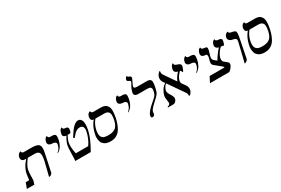

<svg xmlns="http://www.w3.org/2000/svg" viewBox="88 -1862 4379 2989"><g transform="rotate(-30 2278.0 -367.0)"><path d="M412.6 12.2 473.6 -233.9Q495.6 -334.5 480.2 -373.8Q464.8 -413.1 399.9 -413.1H274.9Q200.2 -314.9 187.5 -255.9Q177.7 -209.5 177.2 -142.1Q176.8 -74.7 173.3 -58.1L154.8 0H20L58.1 -100.1H119.1Q121.6 -114.7 125.2 -141.1Q128.9 -167.5 131.6 -187.7Q134.3 -208 135.3 -211.9Q144 -252.9 163.3 -292Q182.6 -331.1 200.2 -355Q217.8 -378.9 246.6 -413.1H224.6Q189.9 -413.1 173.3 -434.3Q156.7 -455.6 163.6 -486.8Q169.4 -514.6 185.3 -532.2Q201.2 -549.8 214.4 -553.7L227.5 -557.1Q229.5 -521 268.6 -521H394.5Q439.9 -521 469 -516.1Q498 -511.2 518.1 -500Q538.1 -488.8 545.7 -467.8Q553.2 -446.8 552.2 -417.5Q551.3 -388.2 542 -344.2L476.1 -33.2Q472.2 -14.6 456.3 -3.2Q440.4 8.3 426.3 10.3Z M718.3 -243.2 713.9 -250Q766.1 -283.2 782.2 -360.8Q787.6 -385.3 769.8 -399.4Q752 -413.6 714.8 -415Q674.8 -416.5 656.5 -435.3Q638.2 -454.1 645 -486.8Q651.4 -516.6 665.8 -534.7Q680.2 -552.7 691.4 -555.7L702.6 -559.1Q701.7 -548.3 705.3 -540.5Q709 -532.7 713.9 -529.1Q718.8 -525.4 729.2 -523.4Q739.7 -521.5 746.3 -521.2Q752.9 -521 765.1 -521Q818.4 -521 831.1 -500.2Q843.8 -479.5 830.1 -411.1Q826.2 -392.1 818.8 -371.3Q811.5 -350.6 798.8 -325Q786.1 -299.3 765.1 -277.3Q744.1 -255.4 718.3 -243.2Z M967.3 -410.2Q934.6 -416 920.9 -431.4Q907.2 -446.8 914.6 -481Q918.9 -502.4 926.3 -518.6Q933.6 -534.7 940.7 -542Q947.8 -549.3 954.3 -553.7Q960.9 -558.1 964.8 -558.6L968.8 -559.1Q967.3 -541 978.5 -531.5Q989.7 -522 1013.7 -521Q1071.3 -519.5 1058.6 -458Q1054.2 -437 1043.5 -416Q1025.9 -411.1 1008.8 -411.1Q1005.9 -411.1 999.8 -411.6Q993.7 -412.1 990.7 -412.1Q953.1 -338.4 946.8 -308.1Q929.7 -227.1 957.5 -100.1H1180.7Q1247.1 -195.3 1271 -310.1Q1282.2 -362.8 1266.1 -390.9Q1250 -418.9 1209.5 -418.9Q1173.8 -418.9 1142.3 -397.7Q1110.8 -376.5 1062.5 -315.9L1041 -328.1Q1070.8 -374.5 1085.9 -397Q1101.1 -419.4 1120.4 -444.8Q1139.6 -470.2 1155.3 -483.9Q1200.2 -526.9 1241.2 -526.9Q1255.4 -526.9 1267.3 -522.5Q1279.3 -518.1 1291.5 -503.7Q1303.7 -489.3 1309.8 -466.6Q1315.9 -443.8 1314.7 -403.3Q1313.5 -362.8 1302.2 -310.1Q1275.9 -186.5 1168.9 0H890.1Q896.5 -32.7 897.2 -131.1Q897.9 -229.5 907.7 -274.9Q919.4 -330.1 967.3 -410.2Z M1647.5 -415H1491.2Q1434.1 -344.7 1415.5 -256.8Q1408.2 -223.1 1408.4 -196.5Q1408.7 -169.9 1413.8 -152.6Q1418.9 -135.3 1430.7 -122.8Q1442.4 -110.4 1453.6 -104.2Q1464.8 -98.1 1482.9 -94.7Q1501 -91.3 1512.7 -90.6Q1524.4 -89.8 1542 -89.8Q1578.1 -89.8 1604 -95.2Q1629.9 -100.6 1657 -116.2Q1684.1 -131.8 1703.1 -165Q1722.2 -198.2 1732.9 -249Q1743.7 -302.2 1741.9 -339.1Q1740.2 -376 1717.3 -395.5Q1694.3 -415 1647.5 -415ZM1517.6 11.2Q1502 11.2 1486.8 9Q1471.7 6.8 1452.1 1Q1432.6 -4.9 1417.7 -15.4Q1402.8 -25.9 1387.9 -42.5Q1373 -59.1 1366.9 -83Q1360.8 -106.9 1358.4 -139.6Q1356 -172.4 1366.7 -214.8Q1392.1 -334 1462.4 -416Q1440.9 -416 1428.7 -429.4Q1416.5 -442.9 1416 -458.5Q1415.5 -474.1 1416.5 -485.8Q1420.4 -505.4 1428.2 -519.8Q1436 -534.2 1444.3 -541Q1452.6 -547.9 1460.2 -551.8Q1467.8 -555.7 1472.7 -556.2L1477.5 -557.1Q1477.5 -522 1518.1 -522H1651.9Q1692.9 -522 1720.7 -509.8Q1748.5 -497.6 1767.1 -468.3Q1785.6 -439 1786.1 -389.6Q1786.6 -340.3 1772.5 -266.1Q1757.3 -195.3 1734.9 -143.6Q1712.4 -91.8 1688.7 -62.5Q1665 -33.2 1634 -16.1Q1603 1 1576.7 6.1Q1550.3 11.2 1517.6 11.2Z M1983.4 -243.2 1979 -250Q2031.2 -283.2 2047.4 -360.8Q2052.7 -385.3 2034.9 -399.4Q2017.1 -413.6 1980 -415Q1939.9 -416.5 1921.6 -435.3Q1903.3 -454.1 1910.2 -486.8Q1916.5 -516.6 1930.9 -534.7Q1945.3 -552.7 1956.5 -555.7L1967.8 -559.1Q1966.8 -548.3 1970.5 -540.5Q1974.1 -532.7 1979 -529.1Q1983.9 -525.4 1994.4 -523.4Q2004.9 -521.5 2011.5 -521.2Q2018.1 -521 2030.3 -521Q2083.5 -521 2096.2 -500.2Q2108.9 -479.5 2095.2 -411.1Q2091.3 -392.1 2084 -371.3Q2076.7 -350.6 2064 -325Q2051.3 -299.3 2030.3 -277.3Q2009.3 -255.4 1983.4 -243.2Z M2250 -558.1Q2245.1 -535.2 2260 -527.6Q2274.9 -520 2306.6 -520H2477.1Q2503.4 -520 2519.5 -513.4Q2535.6 -506.8 2543.9 -495.8Q2552.2 -484.9 2553.2 -463.6Q2554.2 -442.4 2551 -419.9Q2547.9 -397.5 2540 -360.8Q2526.4 -296.9 2508.3 -269.5Q2490.2 -242.2 2422.9 -182.1Q2386.2 -147.9 2372.1 -133.8Q2357.9 -119.6 2341.3 -98.4Q2324.7 -77.1 2321.3 -61Q2319.3 -53.2 2319.1 -41.5Q2318.8 -29.8 2317.4 -24.9Q2309.6 11.2 2276.9 11.2Q2244.1 11.2 2252.9 -29.8Q2265.6 -89.8 2399.9 -201.2Q2448.2 -241.7 2464.8 -264.2Q2481.4 -286.6 2490.7 -332Q2499.5 -374 2485.8 -393.6Q2472.2 -413.1 2415 -413.1H2262.2Q2223.6 -413.1 2204.8 -429.7Q2186 -446.3 2193.4 -479Q2204.6 -532.7 2242.2 -597.2Q2257.8 -619.1 2260.7 -632.8Q2263.2 -644.5 2255.9 -650.9Q2248.5 -657.2 2235.4 -663.1Q2203.6 -674.3 2208.5 -698.2Q2211.4 -710.9 2216.6 -720.2Q2221.7 -729.5 2227.1 -734.1Q2232.4 -738.8 2237.3 -741.5Q2242.2 -744.1 2245.6 -745.1L2249 -746.1Q2247.1 -726.1 2272.9 -719.2Q2309.6 -708.5 2303.2 -678.2Q2302.7 -675.8 2287.4 -642.3Q2272 -608.9 2268.6 -602.1Q2253.9 -577.1 2250 -558.1Z M3071.8 -441.9Q3068.8 -427.7 3060.8 -408Q3052.7 -388.2 3045.4 -374Q3038.1 -359.9 3035.6 -359.9Q3031.2 -359.9 3023.2 -379.4Q3015.1 -398.9 3002 -399.9Q2932.6 -328.6 2920.9 -273.9Q2915.5 -248.5 2923.3 -225.6L2973.6 -154.8Q3002.4 -110.4 2992.7 -64.9Q2986.8 -38.1 2969.5 -14.6Q2952.1 8.8 2930.2 8.8Q2935.1 -28.3 2917.5 -54.2L2719.7 -339.4Q2696.3 -325.2 2680.7 -297.1Q2665 -269 2659.7 -244.1Q2655.3 -224.1 2665.5 -199Q2675.8 -173.8 2689.9 -153.6Q2704.1 -133.3 2714.4 -107.9Q2724.6 -82.5 2720.2 -62Q2715.3 -38.1 2695.8 -19Q2676.3 0 2657.7 0H2557.1Q2556.2 -3.9 2556.2 -5.9Q2557.6 -13.2 2564.9 -15.1Q2577.1 -16.6 2589.8 -26.1Q2602.5 -35.6 2605 -46.9Q2607.9 -60.1 2600.1 -110.6Q2592.3 -161.1 2597.2 -184.1Q2606.9 -229 2636 -276.9Q2665 -324.7 2710.9 -351.6L2687.5 -384.8Q2658.7 -428.7 2668.9 -475.1Q2677.7 -517.1 2719.7 -554.2H2732.9Q2725.1 -511.7 2743.2 -484.9L2885.3 -278.8L2886.2 -277.8Q2918.9 -354 2971.2 -405.8Q2902.8 -423.8 2915.5 -481.9Q2919.4 -501.5 2926 -516.4Q2932.6 -531.2 2939.2 -539.1Q2945.8 -546.9 2951.7 -551.8Q2957.5 -556.6 2960.9 -557.6L2964.8 -559.1Q2969.2 -553.7 2970 -547.4Q2970.7 -541 2970 -535.6Q2969.2 -530.3 2981.7 -522.2Q2994.1 -514.2 3021 -504.9Q3033.2 -501.5 3041.3 -498Q3049.3 -494.6 3058.8 -487.5Q3068.4 -480.5 3071.8 -469Q3075.2 -457.5 3071.8 -441.9Z M3209.5 -243.2 3205.1 -250Q3257.3 -283.2 3273.4 -360.8Q3278.8 -385.3 3261 -399.4Q3243.2 -413.6 3206.1 -415Q3166 -416.5 3147.7 -435.3Q3129.4 -454.1 3136.2 -486.8Q3142.6 -516.6 3157 -534.7Q3171.4 -552.7 3182.6 -555.7L3193.8 -559.1Q3192.9 -548.3 3196.5 -540.5Q3200.2 -532.7 3205.1 -529.1Q3210 -525.4 3220.5 -523.4Q3231 -521.5 3237.5 -521.2Q3244.1 -521 3256.3 -521Q3309.6 -521 3322.3 -500.2Q3335 -479.5 3321.3 -411.1Q3317.4 -392.1 3310.1 -371.3Q3302.7 -350.6 3290 -325Q3277.3 -299.3 3256.3 -277.3Q3235.4 -255.4 3209.5 -243.2Z M3659.7 -189.5 3720.2 -140.1Q3738.8 -124 3732.9 -97.2Q3726.6 -67.4 3699 -35.6Q3671.4 -3.9 3653.3 0H3311.5L3363.8 -100.1H3629.9Q3631.8 -108.9 3619.1 -122.1L3495.1 -224.1Q3470.2 -247.1 3478 -285.2L3496.1 -356.9Q3508.8 -416 3468.8 -416Q3431.2 -416 3412.6 -434.8Q3394 -453.6 3400.4 -484.9Q3404.8 -504.4 3412.4 -519.3Q3419.9 -534.2 3427.2 -541.5Q3434.6 -548.8 3442.4 -553Q3450.2 -557.1 3453.6 -558.1Q3457 -559.1 3458 -559.1Q3456.5 -524.4 3499 -521Q3538.1 -518.6 3549.8 -506.6Q3561.5 -494.6 3552.7 -454.1Q3550.3 -442.4 3538.6 -406Q3526.9 -369.6 3524.4 -357.9Q3514.6 -311.5 3536.6 -289.1L3587.9 -247.1Q3644 -343.3 3711.4 -413.1Q3682.1 -419.9 3666.5 -439.7Q3650.9 -459.5 3656.2 -484.9Q3660.6 -505.4 3668.2 -520.5Q3675.8 -535.6 3683.6 -542.7Q3691.4 -549.8 3698.2 -554Q3705.1 -558.1 3710 -558.6L3714.4 -559.1Q3711.4 -524.4 3763.2 -521Q3773.4 -520 3779.8 -519Q3786.1 -518.1 3794.9 -515.6Q3803.7 -513.2 3807.4 -509.5Q3811 -505.9 3815.9 -499.3Q3820.8 -492.7 3819.6 -483.9Q3818.4 -475.1 3817.4 -461.9Q3808.1 -416.5 3792 -398.9Q3772.9 -408.7 3743.2 -409.2Q3713.4 -385.3 3683.6 -339.4Q3653.8 -293.5 3647 -261.2Q3637.7 -216.8 3659.7 -189.5Z M3933.1 5.9 4015.6 -335.9Q4024.4 -376.5 4010.3 -391.4Q3996.1 -406.2 3954.1 -413.1Q3918.5 -418.9 3899.7 -441.2Q3880.9 -463.4 3887.2 -494.1Q3892.6 -519 3908.9 -535.2Q3925.3 -551.3 3938.5 -555.2L3952.1 -559.1Q3951.7 -548.3 3956.3 -540.8Q3960.9 -533.2 3971.4 -528.8Q3981.9 -524.4 3987.8 -522.9Q3993.7 -521.5 4005.9 -519Q4025.9 -515.6 4035.2 -513.2Q4044.4 -510.7 4055.9 -503.7Q4067.4 -496.6 4070.6 -485.4Q4073.7 -474.1 4073.7 -454.6Q4073.7 -435.1 4067.9 -405.8L3998 -50.8Q3995.1 -36.6 3987.1 -25.6Q3979 -14.6 3970.5 -8.8Q3961.9 -2.9 3952.6 0.7Q3943.4 4.4 3938.7 5.1Q3934.1 5.9 3933.1 5.9Z M4417.5 -415H4261.2Q4204.1 -344.7 4185.5 -256.8Q4178.2 -223.1 4178.5 -196.5Q4178.7 -169.9 4183.8 -152.6Q4189 -135.3 4200.7 -122.8Q4212.4 -110.4 4223.6 -104.2Q4234.9 -98.1 4252.9 -94.7Q4271 -91.3 4282.7 -90.6Q4294.4 -89.8 4312 -89.8Q4348.1 -89.8 4374 -95.2Q4399.9 -100.6 4427 -116.2Q4454.1 -131.8 4473.1 -165Q4492.2 -198.2 4502.9 -249Q4513.7 -302.2 4512 -339.1Q4510.3 -376 4487.3 -395.5Q4464.4 -415 4417.5 -415ZM4287.6 11.2Q4272 11.2 4256.8 9Q4241.7 6.8 4222.2 1Q4202.6 -4.9 4187.7 -15.4Q4172.9 -25.9 4158 -42.5Q4143.1 -59.1 4137 -83Q4130.9 -106.9 4128.4 -139.6Q4126 -172.4 4136.7 -214.8Q4162.1 -334 4232.4 -416Q4210.9 -416 4198.7 -429.4Q4186.5 -442.9 4186 -458.5Q4185.5 -474.1 4186.5 -485.8Q4190.4 -505.4 4198.2 -519.8Q4206.1 -534.2 4214.4 -541Q4222.7 -547.9 4230.2 -551.8Q4237.8 -555.7 4242.7 -556.2L4247.6 -557.1Q4247.6 -522 4288.1 -522H4421.9Q4462.9 -522 4490.7 -509.8Q4518.6 -497.6 4537.1 -468.3Q4555.7 -439 4556.2 -389.6Q4556.6 -340.3 4542.5 -266.1Q4527.3 -195.3 4504.9 -143.6Q4482.4 -91.8 4458.7 -62.5Q4435.1 -33.2 4404.1 -16.1Q4373 1 4346.7 6.1Q4320.3 11.2 4287.6 11.2Z"/></g></svg>

Font: Linux Biolinum O
Style: Italic
Weight: 400
Italic angle: -12°
Designer: Philipp H. Poll
Foundry: Philipp H. Poll
Version: Version 1.1.3